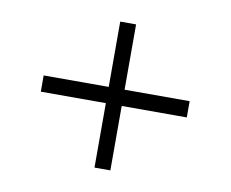

<svg xmlns="http://www.w3.org/2000/svg" viewBox="-67 -660 895 745"><g transform="rotate(10 380.0 -287.5)"><path d="M668 -253.9H411.6V0H349.1V-253.9H92.8V-317.9H349.1V-575.2H411.6V-317.9H668Z"/></g></svg>

Font: Awami Nastaliq
Style: Bold
Weight: 700
Designer: Peter Martin, SIL International
Foundry: SIL International
Version: Version 3.100